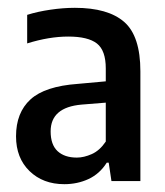

<svg xmlns="http://www.w3.org/2000/svg" viewBox="-20 -768 422 491"><path d="M144.5 -297Q90 -297 55.5 -330.5Q21 -364 21 -419.5Q21 -480 58 -513.8Q95 -547.5 179 -553.5L250.5 -560V-593Q250.5 -639 227.8 -656.8Q205 -674.5 154.5 -674.5Q105.5 -674.5 49.5 -657V-730Q76.5 -738.5 109 -743.2Q141.5 -748 171.5 -748Q256 -748 297.5 -712Q339 -676 339 -585.5V-305H265L258 -352H253Q235 -323.5 206.5 -310.2Q178 -297 144.5 -297ZM109.5 -432Q109.5 -398 127.2 -381.5Q145 -365 176.5 -365Q194.5 -365 214.8 -374Q235 -383 250.5 -406V-505.5L188.5 -500.5Q109.5 -493.5 109.5 -432Z"/></svg>

Font: Encode Sans Condensed Condensed Medium
Style: Regular
Weight: 500
Width: 3
Designer: Multiple Designers
Foundry: Impallari Type
Version: Version 3.000; ttfautohint (v1.8.3) -l 8 -r 50 -G 200 -x 14 